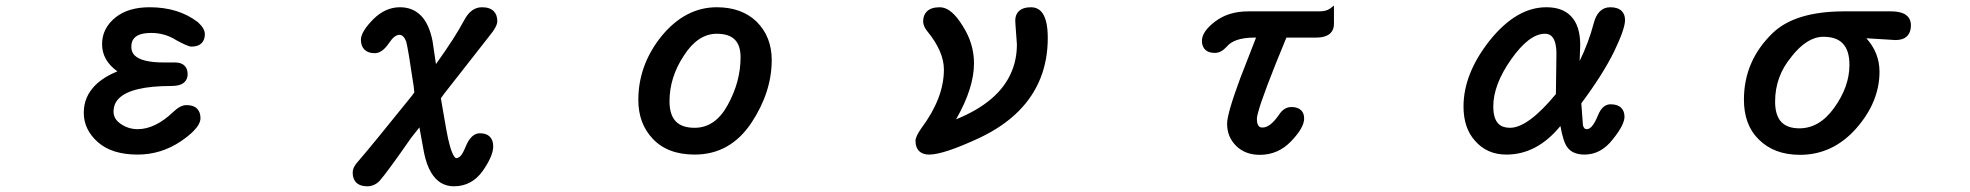

<svg xmlns="http://www.w3.org/2000/svg" viewBox="-20 -522 7040 686"><path d="M399.4 -267.1Q344.7 -306.2 344.7 -364.3Q344.7 -421.4 393.1 -460Q438.5 -496.1 514.6 -496.1Q618.2 -496.1 687.5 -442.4Q700.7 -430.2 706.3 -419.9Q711.9 -409.7 711.9 -399.9Q711.9 -379.4 700.2 -367.7Q688 -355.5 664.1 -355.5Q657.7 -355.5 644.5 -361.1Q631.3 -366.7 606.9 -379.9V-380.4Q566.9 -404.3 520.5 -404.3Q468.3 -404.3 454.6 -378.9Q449.2 -369.1 449.2 -354.5Q449.2 -336.4 460.9 -324.2Q486.8 -298.8 565.4 -298.8H605.5Q627.9 -298.8 639.6 -287.1Q650.4 -276.4 650.4 -256.8Q650.4 -239.7 639.6 -229Q625.5 -214.8 592.8 -214.8Q449.2 -214.8 404.8 -170.4Q385.7 -151.4 385.7 -123Q385.7 -96.7 411.1 -79.6Q438.5 -60.5 471.7 -60.5Q534.7 -60.5 599.6 -122.6Q624.5 -146.5 646.5 -146.5Q671.4 -146.5 683.8 -134Q696.3 -121.6 696.3 -100.1Q696.3 -78.6 670.9 -53.2Q653.3 -35.6 626 -17.1Q555.2 30.3 471.7 30.3Q380.4 30.3 330.1 -13.7Q279.3 -58.6 279.3 -119.1Q279.3 -176.3 320.3 -217.3Q349.6 -246.6 399.4 -267.1Z M1293 143.6Q1257.3 143.6 1245.6 120.1Q1240.2 109.4 1240.2 94.7Q1240.2 74.7 1260.3 53.7Q1299.3 9.3 1451.2 -179.2Q1456.1 -185.5 1460.4 -191.9L1458 -213.9Q1438 -349.6 1431.2 -374Q1421.9 -397.5 1407.2 -397.5Q1389.6 -397.5 1370.6 -369.1Q1345.7 -332 1319.3 -332Q1294.9 -332 1282.2 -344.7Q1269.5 -357.4 1269.5 -379.9Q1269.5 -408.7 1314 -453.6Q1356.9 -496.1 1409.2 -496.1Q1454.1 -496.1 1483.6 -466.6Q1513.2 -437 1525.4 -375.5Q1531.2 -334.5 1537.6 -293Q1605 -386.7 1639.6 -451.7Q1663.6 -496.1 1702.1 -496.1Q1730 -496.1 1744.1 -481.9Q1756.8 -469.2 1756.8 -446.3Q1756.8 -437 1750 -424.1Q1743.2 -411.1 1727.5 -392.1Q1647.9 -290.5 1568.4 -189L1555.2 -170.9L1574.2 -61Q1587.4 13.7 1602.5 36.6Q1606.9 43 1609.4 43Q1618.2 43 1625.5 35.2Q1634.3 25.4 1643.1 3.4Q1663.1 -45.9 1694.3 -45.9Q1717.8 -45.9 1730 -33.7Q1742.2 -21.5 1742.2 1Q1742.2 35.2 1704.6 88.9Q1665.5 143.6 1601.6 143.6Q1549.3 143.6 1520 93.8Q1503.9 66.4 1495.1 23.9L1478.5 -66.9L1449.2 -29.8Q1361.8 95.7 1336.4 124Q1327.6 133.3 1316.4 138.4Q1305.2 143.6 1293 143.6Z M2626 -317.4Q2626 -359.9 2605.2 -380.6Q2584.5 -401.4 2541 -401.4Q2473.6 -401.4 2423.3 -323.2Q2372.1 -245.6 2372.1 -160.2Q2372.1 -110.8 2395.5 -87.4Q2417.5 -65.4 2461.9 -65.4Q2535.6 -65.4 2580.1 -147Q2626 -230 2626 -317.4ZM2260.7 -165Q2260.7 -290 2343.8 -393.1Q2428.7 -496.1 2541 -496.1Q2630.4 -496.1 2684.1 -443.8Q2737.3 -390.1 2737.3 -307.6Q2737.3 -192.9 2664.6 -83Q2588.9 30.3 2461.9 30.3Q2365.2 30.3 2312 -26.4Q2260.7 -80.6 2260.7 -165Z M3251 -18.6Q3251 -34.2 3272 -64Q3352.5 -171.9 3352.5 -273.4Q3352.5 -337.9 3293 -410.6Q3278.3 -428.7 3278.3 -445.3Q3278.3 -467.8 3291.5 -481Q3306.6 -496.1 3337.9 -496.1Q3378.9 -496.1 3419.4 -429.7Q3460 -366.7 3460 -295.9Q3460 -207.5 3396.5 -96.7L3396 -95.7Q3550.3 -158.2 3594.7 -266.6Q3613.3 -311 3613.3 -363.8L3608.4 -431.2L3607.4 -448.2Q3607.4 -469.2 3619.6 -481.4Q3634.3 -496.1 3664.1 -496.1Q3684.6 -496.1 3698.7 -482.4Q3723.6 -457 3723.6 -386.7Q3723.6 -229.5 3619.1 -124.5Q3564 -69.3 3479.5 -29.3Q3351.6 30.3 3299.8 30.3Q3276.4 30.3 3263.7 17.6Q3251 4.9 3251 -18.6Z M4364.3 -80.1Q4364.3 -115.7 4411.6 -243.2L4467.8 -387.7H4458Q4389.2 -386.7 4363.3 -355.5Q4342.8 -333 4321.3 -333Q4289.6 -333 4279.3 -354Q4274.4 -363.3 4274.4 -376Q4274.4 -409.7 4321.8 -445.3Q4369.1 -481.4 4440.4 -481.4H4692.4Q4718.8 -481.4 4731.9 -491.2L4746.1 -502V-436.5Q4746.1 -416 4733.9 -403.8Q4717.8 -387.7 4681.6 -387.7H4576.2Q4491.2 -182.6 4474.6 -118.7Q4470.7 -104 4470.7 -97.7Q4470.7 -72.3 4483.4 -67.4Q4486.3 -66.4 4491.2 -66.4Q4518.1 -66.4 4549.3 -111.3Q4567.4 -139.6 4593.8 -139.6Q4617.2 -139.6 4628.9 -127.9Q4639.6 -117.2 4639.6 -98.6Q4639.6 -65.9 4593.3 -17.6Q4546.9 31.2 4481.4 31.2Q4429.2 31.2 4397 -0.5Q4364.3 -32.2 4364.3 -80.1Z M5500 -401.4Q5443.8 -401.4 5379.6 -310.5Q5315.4 -219.7 5315.4 -141.6Q5315.4 -98.1 5334 -79.6Q5348.1 -65.4 5375 -65.4Q5439.5 -65.4 5539.1 -186L5541 -329.1Q5541 -375.5 5524.4 -392.1Q5515.1 -401.4 5500 -401.4ZM5555.2 -71.8Q5471.7 30.3 5362.3 30.3Q5293 30.3 5250.5 -18.6Q5209 -64 5209 -141.6Q5209 -258.8 5302.7 -377.4Q5397.9 -496.1 5504.9 -496.1Q5561.5 -496.1 5591.8 -465.3Q5626 -431.6 5626 -361.3L5624 -304.2Q5655.8 -369.1 5674.3 -439Q5681.2 -466.3 5696 -481.2Q5710.9 -496.1 5733.4 -496.1Q5760.7 -496.1 5774.4 -482.4Q5786.1 -470.7 5786.1 -450.2Q5786.1 -418.9 5747.1 -337.9Q5707 -256.3 5629.9 -152.8L5635.7 -74.7Q5637.7 -66.9 5640.9 -63.7Q5644 -60.5 5649.4 -60.5Q5657.7 -60.5 5666 -68.8Q5677.7 -81.1 5689 -108.9Q5705.1 -149.4 5734.4 -149.4Q5759.8 -149.4 5772.5 -136.7Q5784.2 -125 5784.2 -104.5Q5784.2 -91.8 5774.7 -72.3Q5765.1 -52.7 5742.2 -23.9Q5699.7 30.3 5641.6 30.3Q5599.1 30.3 5580.1 4.4Q5565.4 -14.6 5555.2 -71.8Z M6587.9 -290Q6587.9 -343.3 6563 -367.7Q6540.5 -390.6 6494.6 -390.6Q6437 -390.6 6380.9 -319.8V-319.3Q6322.3 -249.5 6322.3 -159.2Q6322.3 -108.4 6345.7 -85Q6367.2 -63.5 6409.2 -63.5Q6481 -63.5 6533.7 -137.2Q6587.9 -212.9 6587.9 -290ZM6210.9 -166Q6210.9 -304.7 6313.5 -403.8Q6393.1 -480.5 6565.4 -481.4H6736.3Q6777.8 -481.4 6795.4 -463.9Q6807.6 -451.7 6807.6 -431.6Q6807.6 -406.7 6793.7 -392.8Q6779.8 -378.9 6752.9 -378.9H6752.4L6648.4 -385.3Q6695.3 -333 6695.3 -265.6Q6695.3 -158.7 6613.3 -64.5Q6529.3 31.2 6411.1 31.2Q6318.4 31.2 6263.2 -24.4Q6210.9 -76.2 6210.9 -166Z"/></svg>

Font: YuPearl-SemiBold
Style: SemiBold
Weight: 600
Designer: Max Yao
Foundry: Max-Everyday
Version: Version 1.011; ttfautohint (v1.8.3)